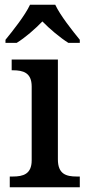

<svg xmlns="http://www.w3.org/2000/svg" viewBox="-20 -786 369 806"><path d="M3 -619V-606H50C86 -628 128 -665 158 -696C188 -665 232 -628 267 -606H315V-619C284 -657 233 -721 212 -766H106C85 -721 34 -657 3 -619ZM21 0H315V-45H302C258 -45 223 -55 223 -117V-536H29V-491H34C77 -491 113 -481 113 -423V-113C113 -55 77 -45 34 -45H21Z"/></svg>

Font: Noto Serif Georgian Medium
Style: Regular
Weight: 500
Designer: Monotype Design Team, Akaki Razmadze
Foundry: Google LLC
Version: Version 2.003